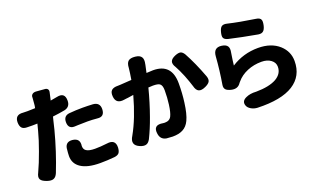

<svg xmlns="http://www.w3.org/2000/svg" viewBox="-88 -1275 2945 1801"><g transform="rotate(-20 1384.0 -374.5)"><path d="M144 22Q96 6 84 -16Q70 -39 92 -81Q129 -160 166 -264Q203 -365 224 -446Q226 -454 230 -469Q239 -500 242 -515Q225 -514 193 -514Q153 -514 136 -515Q102 -516 87 -533.5Q72 -551 71 -586Q70 -665 151 -657Q165 -656 194 -656Q221 -656 271 -658Q276 -679 277 -697Q280 -718 282 -758V-761Q281 -780 294.5 -791.5Q308 -803 331 -802L370 -799L418 -795Q437 -794 446 -782Q455 -770 450 -750Q440 -706 437 -692L433 -675Q444 -677 466.5 -681Q489 -685 500 -687Q582 -705 582 -621Q582 -558 523 -545Q471 -535 402 -527Q399 -515 393 -492Q379 -432 372 -405Q320 -206 246 -19Q231 17 206 26Q183 35 144 22ZM670 35Q545 35 480 -8Q416 -50 416 -126Q416 -153 422 -205Q433 -264 497 -258Q573 -250 561 -174Q561 -141 584 -126Q610 -108 671 -108Q725 -108 791 -116Q879 -129 876 -45Q874 -10 861 7Q847 24 814 28Q741 35 670 35ZM788 -368Q736 -373 690 -373Q653 -373 591 -371Q588 -371 581.5 -370.5Q575 -370 571 -370Q498 -363 498 -435Q498 -498 558 -504Q623 -510 690 -510Q740 -510 794 -507Q861 -501 860 -435Q858 -359 788 -368Z M1394 34Q1375 34 1333 30Q1276 20 1267 -38Q1251 -134 1353 -115Q1359 -114 1369 -114Q1417 -114 1435 -151Q1452 -185 1462 -260Q1471 -327 1471 -400Q1471 -450 1449 -466Q1431 -479 1381 -479Q1371 -479 1343 -477Q1338 -477 1336 -477Q1301 -340 1255 -212Q1218 -107 1174 -18Q1156 14 1133 20Q1110 27 1075 13Q988 -22 1040 -104Q1120 -246 1179 -460Q1159 -457 1126 -452Q1121 -451 1118 -451Q1115 -451 1107 -450Q1093 -448 1085 -447Q1000 -433 993 -511Q989 -554 1009 -572.5Q1029 -591 1073 -590Q1077 -590 1085.5 -590.5Q1094 -591 1099 -591Q1123 -592 1190 -597Q1203 -598 1210 -598Q1222 -669 1226 -711Q1228 -759 1249 -777.5Q1270 -796 1318 -791Q1364 -786 1379 -761Q1394 -737 1383 -691Q1383 -690 1383 -689Q1376 -653 1366 -611Q1405 -614 1432 -614Q1617 -614 1617 -416Q1617 -316 1605 -228Q1591 -119 1563 -60Q1539 -9 1496 13Q1456 34 1394 34ZM1734 -346Q1718 -398 1694 -459Q1666 -527 1642 -570Q1618 -607 1627 -632Q1636 -657 1678 -674Q1711 -687 1730 -683Q1751 -678 1768 -650Q1829 -539 1885 -389Q1897 -355 1885 -334Q1874 -315 1839 -299Q1796 -279 1770.5 -290Q1745 -301 1734 -346Z M2233 52Q2200 50 2173 35Q2141 17 2133 -10Q2119 -55 2170 -78Q2213 -98 2273 -94Q2403 -95 2475 -135Q2544 -175 2544 -245Q2544 -287 2507.5 -314Q2471 -341 2414 -341Q2338 -341 2273 -314Q2205 -286 2163 -235Q2162 -234 2159.5 -231Q2157 -228 2155 -226Q2123 -175 2058 -191Q2023 -200 2009 -214Q1992 -231 1997 -262Q2020 -397 2030 -536Q2036 -620 2114 -610Q2157 -604 2171.5 -582Q2186 -560 2177 -518Q2164 -437 2160 -396Q2281 -474 2428 -474Q2559 -474 2638 -403Q2710 -337 2710 -242Q2710 -92 2590 -16Q2470 60 2233 52ZM2475 -592Q2394 -606 2325 -620.5Q2256 -635 2193 -649Q2159 -658 2151 -678Q2144 -695 2154 -733Q2164 -771 2181 -783Q2200 -796 2235 -787Q2344 -761 2505 -737Q2543 -732 2552 -710Q2560 -692 2550 -650Q2541 -615 2525 -602Q2508 -587 2475 -592Z"/></g></svg>

Font: GenSenRounded TW H
Style: Regular
Weight: 900
Version: Version 1.501;PS 1;hotconv 16.6.51;makeotf.lib2.5.65220